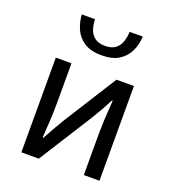

<svg xmlns="http://www.w3.org/2000/svg" viewBox="-133 -825 830 926"><g transform="rotate(20 282.5 -362.5)"><path d="M81.9 0V-486H162.2V-284.1Q162.2 -244.1 160 -198.9Q157.7 -153.8 153.9 -102.1H157.9Q172.3 -128.8 189.5 -159.5Q206.8 -190.2 220.5 -212.2L393.3 -486H482.8V0H402.5V-202.5Q402.5 -241.3 404.6 -286.7Q406.8 -332.2 410.8 -384.5H406.8Q393.1 -357 375.8 -326.5Q358.6 -296.1 344.2 -273.1L171.4 0ZM284.8 -571.8Q228.7 -571.8 195.1 -593.8Q161.5 -615.8 146 -650.8Q130.6 -685.8 128.3 -724.6H195.9Q196.9 -696.4 205.1 -672.5Q213.4 -648.7 232.7 -634.4Q252 -620.1 284.8 -620.1Q318.3 -620.1 337.2 -634.4Q356.2 -648.7 364.5 -672.5Q372.8 -696.4 373.8 -724.6H441.3Q439.7 -685.8 424 -650.8Q408.2 -615.8 374.6 -593.8Q340.9 -571.8 284.8 -571.8Z"/></g></svg>

Font: Source Sans 3
Style: Regular
Weight: 200
Designer: Paul D. Hunt
Foundry: Adobe
Version: Version 3.046;hotconv 1.0.118;makeotfexe 2.5.65603